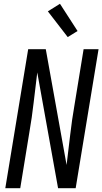

<svg xmlns="http://www.w3.org/2000/svg" viewBox="-20 -995 541 1015"><path d="M8 0 129 -735H222L332 -123Q342 -202 351 -281.5Q360 -361 374 -441L422 -735H501L380 0H287L177 -612Q167 -533 158 -453.5Q149 -374 135 -294L87 0ZM338 -799 233 -935 297 -975 390 -831Z"/></svg>

Font: Iosevka Fixed
Style: Italic
Weight: 400
Italic angle: -9°
Monospace: yes
Designer: Belleve Invis
Foundry: Belleve Invis
Version: Version 33.2.4